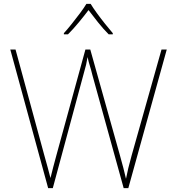

<svg xmlns="http://www.w3.org/2000/svg" viewBox="-20 -969 909 989"><path d="M839 -714 641 0H617L456 -582Q449 -611 443 -629.5Q437 -648 431 -675Q427 -650 423.5 -635.5Q420 -621 415 -604L252 0H228L33 -714H60L208 -170Q218 -133 225.5 -107Q233 -81 240 -52Q247 -81 254 -107.5Q261 -134 271 -171L420 -714H445L598 -168Q609 -129 615.5 -103.5Q622 -78 629 -48Q635 -78 641 -103.5Q647 -129 658 -168L812 -714ZM447 -949Q459 -929 479 -901.5Q499 -874 521 -846.5Q543 -819 561 -798V-792H540Q512 -820 484.5 -854.5Q457 -889 436 -917Q415 -889 386.5 -854.5Q358 -820 330 -792H309V-798Q328 -819 350 -846.5Q372 -874 392.5 -901.5Q413 -929 425 -949Z"/></svg>

Font: Noto Sans Thaana Thin
Style: Regular
Weight: 100
Designer: David Williams
Foundry: Google Inc.
Version: Version 3.001; ttfautohint (v1.8.4.7-5d5b)